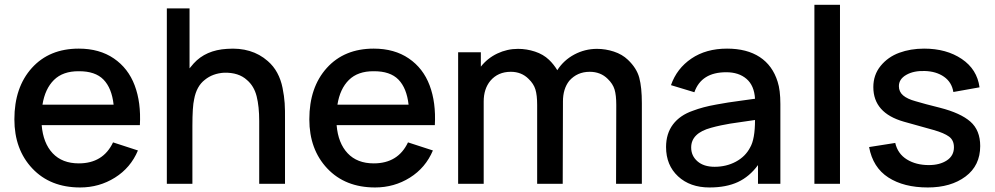

<svg xmlns="http://www.w3.org/2000/svg" viewBox="-20 -786 4253 821"><path d="M158.2 -251Q164.6 -173.8 205.3 -130.6Q246.1 -87.4 316.9 -87.4Q420.9 -87.4 463.4 -177.2L569.8 -142.6Q538.6 -68.4 471.4 -26.4Q404.3 15.6 322.8 15.6Q194.8 15.6 118.2 -65.7Q41.5 -147 41.5 -275.9Q41.5 -412.6 116.2 -495.4Q190.9 -578.1 316.9 -578.1Q405.3 -578.1 466.8 -536.1Q528.3 -494.1 555.9 -420.9Q583.5 -347.7 578.1 -251ZM316.9 -481.4Q249 -481.9 210.7 -444.1Q172.4 -406.2 161.6 -338.4H465.8Q458 -409.2 422.6 -445.6Q387.2 -481.9 316.9 -481.4Z M1125 -524.9Q1149.9 -503.4 1165.5 -474.4Q1181.2 -445.3 1188.2 -410.2Q1195.3 -375 1197.3 -344.7Q1199.2 -314.5 1198.7 -272.9V0H1088.4V-268.6Q1088.4 -330.6 1077.4 -374.3Q1066.4 -418 1036.1 -443.8Q1000.5 -476.6 938.5 -475.1Q889.6 -472.2 856 -444.8Q820.3 -417.5 810.1 -361.3Q802.7 -330.1 802.7 -247.1V0H693.4V-750H790.5V-493.7L808.1 -514.6Q859.9 -571.8 950.7 -577.1Q1056.6 -585 1125 -524.9Z M1419.4 -251Q1425.8 -173.8 1466.6 -130.6Q1507.3 -87.4 1578.1 -87.4Q1682.1 -87.4 1724.6 -177.2L1831.1 -142.6Q1799.8 -68.4 1732.7 -26.4Q1665.5 15.6 1584 15.6Q1456.1 15.6 1379.4 -65.7Q1302.7 -147 1302.7 -275.9Q1302.7 -412.6 1377.4 -495.4Q1452.1 -578.1 1578.1 -578.1Q1666.5 -578.1 1728 -536.1Q1789.6 -494.1 1817.1 -420.9Q1844.7 -347.7 1839.4 -251ZM1578.1 -481.4Q1510.3 -481.9 1471.9 -444.1Q1433.6 -406.2 1422.9 -338.4H1727.1Q1719.2 -409.2 1683.8 -445.6Q1648.4 -481.9 1578.1 -481.4Z M2665 -530.3Q2702.6 -494.6 2713.6 -453.4Q2724.6 -412.1 2724.6 -344.7V0H2614.3L2615.2 -337.4Q2615.2 -378.9 2607.9 -403.3Q2600.6 -427.7 2578.6 -448.7Q2548.3 -479 2501.5 -479Q2448.2 -479 2414.1 -440.4Q2387.2 -406.2 2387.2 -352.1V-344.7L2386.2 0H2276.9V-337.4Q2276.9 -378.9 2269.5 -403.3Q2262.2 -427.7 2240.2 -448.7Q2210 -479 2164.1 -479Q2109.4 -479 2076.7 -440.4Q2048.3 -405.8 2048.3 -352.1V0H1939V-562.5H2036.1V-501Q2064.5 -537.1 2106.4 -557.1Q2148.4 -577.1 2195.3 -577.1Q2231.9 -577.1 2267.6 -565.4Q2303.2 -553.7 2327.6 -530.3Q2347.7 -511.2 2363.3 -485.4V-486.3Q2390.6 -528.8 2436 -553Q2481.4 -577.1 2532.7 -577.1Q2569.3 -577.1 2605 -565.4Q2640.6 -553.7 2665 -530.3Z M3316.9 0H3221.2V-80.1Q3185.1 -30.8 3135.3 -7.6Q3085.4 15.6 3013.7 15.6Q2930.7 15.6 2879.4 -32Q2828.1 -79.6 2828.1 -157.2Q2828.1 -214.8 2857.9 -254.2Q2887.7 -293.5 2942.9 -312.5Q2964.8 -320.8 2988.5 -327.1Q3012.2 -333.5 3043.7 -339.1Q3075.2 -344.7 3093.5 -347.7Q3111.8 -350.6 3153.6 -356.2Q3195.3 -361.8 3208.5 -363.8Q3205.1 -420.4 3172.1 -448.7Q3139.2 -477.1 3085.4 -477.1Q2979 -477.1 2949.2 -391.6L2849.1 -421.9Q2874 -493.2 2936.5 -535.6Q2999 -578.1 3088.9 -578.1Q3173.8 -578.1 3228.8 -542Q3283.7 -505.9 3305.2 -436.5Q3316.9 -400.9 3316.9 -340.8ZM3187.5 -155.3Q3208.5 -190.9 3208.5 -272.9Q3189.9 -270 3153.6 -264.9Q3117.2 -259.8 3101.8 -257.3Q3086.4 -254.9 3063.2 -250Q3040 -245.1 3021 -239.7Q2935.5 -216.8 2935.5 -155.3Q2935.5 -119.6 2962.4 -96.2Q2989.3 -72.8 3035.6 -72.8Q3085.9 -72.8 3126.7 -94.7Q3167.5 -116.7 3187.5 -155.3Z M3462.4 0H3571.8V-765.6H3462.4Z M4168.5 -412.6 4056.6 -392.6Q4049.8 -434.6 4016.6 -457.8Q3983.4 -481 3934.1 -482.4Q3886.7 -483.9 3855.2 -465.8Q3823.7 -447.8 3823.7 -417.5Q3823.7 -393.6 3841.6 -378.2Q3859.4 -362.8 3895.5 -353Q3932.6 -341.8 3999.5 -325.2Q4087.4 -302.7 4129.4 -265.9Q4171.4 -229 4171.4 -161.6Q4171.4 -78.1 4108.6 -31.2Q4045.9 15.6 3947.3 15.6Q3844.7 15.6 3778.6 -27.1Q3712.4 -69.8 3696.3 -157.2L3808.1 -174.8Q3818.8 -128.4 3857.9 -104.2Q3897 -80.1 3951.7 -80.1Q3998.5 -80.1 4028.8 -100.1Q4059.1 -120.1 4059.1 -156.2Q4059.1 -186.5 4038.1 -201.9Q4017.1 -217.3 3972.7 -230L3845.2 -265.6Q3714.4 -302.7 3714.4 -413.6Q3714.4 -465.8 3745.6 -504.2Q3776.9 -542.5 3825.2 -560.3Q3873.5 -578.1 3931.6 -578.1Q4026.9 -578.1 4092.5 -533.9Q4158.2 -489.7 4168.5 -412.6Z"/></svg>

Font: Manrope3 Semibold
Style: Regular
Weight: 600
Width: 4
Designer: Mikhail Sharanda
Foundry: Mikhail Sharanda
Version: Version 3.000;PS 003.000;hotconv 1.0.88;makeotf.lib2.5.64775